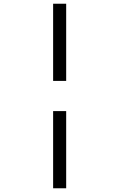

<svg xmlns="http://www.w3.org/2000/svg" viewBox="-20 -740 640 1030"><path d="M265 -306V-720H335V-306ZM265 270V-144H335V270Z"/></svg>

Font: DM Mono Light
Style: Regular
Weight: 300
Designer: Colophon Foundry
Foundry: Colophon Foundry
Version: Version 1.000; ttfautohint (v1.8.2.53-6de2)